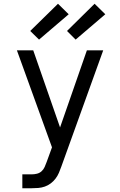

<svg xmlns="http://www.w3.org/2000/svg" viewBox="-20 -788 640 1023"><path d="M99 215V141H148Q163 141 177 137.5Q191 134 201.5 124.5Q212 115 218 101.5Q224 88 229 74L257 -3L70 -520H157L300 -109L443 -520H530L307 99Q301 116 294 132.5Q287 149 276 163.5Q265 178 250.5 189Q236 200 219 206Q202 212 184 213.5Q166 215 148 215ZM383 -577 337 -623 484 -768 541 -712ZM188 -577 141 -623 289 -768 346 -712Z"/></svg>

Font: R Plex Mono
Style: Regular
Weight: 400
Monospace: yes
Designer: Belleve Invis
Foundry: Belleve Invis
Version: Version 31.8.0